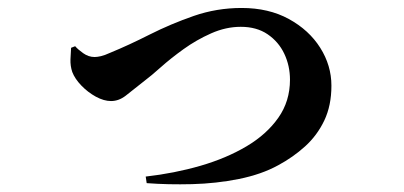

<svg xmlns="http://www.w3.org/2000/svg" viewBox="-20 -486 1040 494"><path d="M173.4 -367.1Q180.3 -358.9 194.1 -349.1Q207.8 -339.3 223.4 -339.3Q230.3 -339.3 239.7 -341.5Q249 -343.6 263.2 -350.1Q311.4 -369.9 365.3 -397.2Q419.3 -424.4 478.5 -445Q537.6 -465.5 601.6 -465.5Q671.4 -465.5 723.2 -437.1Q775.1 -408.7 803.9 -363.1Q832.7 -317.5 832.7 -265.6Q832.7 -214.5 814.4 -176Q796 -137.5 765.1 -109.5Q734.2 -81.5 696.1 -61Q652.9 -37.2 594.6 -25.5Q536.4 -13.8 474.3 -12.2Q412.3 -10.6 357.4 -14.8L354.9 -31.7Q428.8 -40.1 495.6 -59.4Q562.4 -78.8 614.2 -109.5Q666 -140.2 696 -182.9Q726.1 -225.5 726.1 -280.9Q726.1 -316.6 711.5 -347.6Q696.8 -378.6 668.6 -397.8Q640.4 -417 599.5 -417Q561.1 -417 523.3 -400.2Q485.4 -383.4 452.3 -359.6Q419.2 -335.8 393.8 -313.1Q368.5 -290.5 353 -279Q321 -253.5 303.3 -239.7Q285.6 -226 265.7 -226Q247.4 -226 226.7 -237.2Q206.1 -248.5 189.4 -265.8Q172.7 -283.1 165.9 -300.8Q160.7 -316.4 161.3 -333.1Q162 -349.8 162.9 -363Z"/></svg>

Font: Early Summer Mincho VF
Style: Regular
Weight: 250
Designer: GuiWonder
Version: Version 1.002